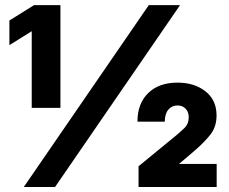

<svg xmlns="http://www.w3.org/2000/svg" viewBox="-20 -748 915 768"><path d="M221.7 -727.5V-316.4H106.9V-622.6H106L17.6 -567.4V-666L116.2 -727.5ZM75.2 0 575.2 -727.5H700.2L200.2 0ZM534.2 0V-83L685.5 -207Q699.7 -218.8 717.3 -235.6Q734.9 -252.4 734.9 -279.3Q734.9 -300.3 722.4 -313.2Q710 -326.2 689.9 -326.2Q667.5 -326.2 653.3 -309.3Q639.2 -292.5 639.2 -261.2H529.8Q529.8 -334 572.8 -375.7Q615.7 -417.5 689.9 -417.5Q757.8 -417.5 802 -382.6Q846.2 -347.7 846.2 -286.1Q846.2 -240.2 820.8 -208.5Q795.4 -176.8 755.9 -143.1L696.8 -92.8V-92.3H846.7V0Z"/></svg>

Font: Inter Display Black
Style: Regular
Weight: 900
Designer: Rasmus Andersson
Foundry: rsms
Version: Version 4.000;git-a52131595